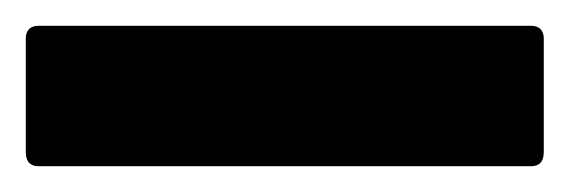

<svg xmlns="http://www.w3.org/2000/svg" viewBox="-20 121 442 149"><path d="M392 250C398 250 402 247 402 239V151C402 145 399 141 392 141H10C3 141 0 145 0 151V239C0 247 4 250 10 250Z"/></svg>

Font: Fascinate
Style: Regular
Weight: 900
Designer: Astigmatic (AOETI)
Foundry: Astigmatic (AOETI)
Version: Version 1.000